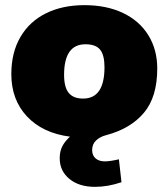

<svg xmlns="http://www.w3.org/2000/svg" viewBox="-20 -526 654 746"><path d="M338 57Q338 78 351.5 89.5Q365 101 387 101Q407 101 442 93L452 182Q399 200 349 200Q287 200 249.5 169Q212 138 212 89Q212 62 222 42.5Q232 23 252 5Q145 -9 84.5 -74Q24 -139 24 -238Q24 -322 59.5 -382.5Q95 -443 159 -474.5Q223 -506 308 -506Q394 -506 458 -475.5Q522 -445 556.5 -389Q591 -333 591 -260Q591 -149 539 -87.5Q487 -26 393 -1Q369 5 353.5 19.5Q338 34 338 57ZM386 -265Q386 -312 369 -333Q352 -354 312 -354Q229 -354 229 -235Q229 -187 247 -165Q265 -143 303 -143Q386 -143 386 -265Z"/></svg>

Font: Nunito Sans Heavy Heavy
Style: Italic
Weight: 400
Italic angle: -4.541°
Designer: Vernon Adams
Foundry: Vernon Adams
Version: Version 2.002